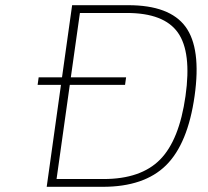

<svg xmlns="http://www.w3.org/2000/svg" viewBox="-20 -720 801 740"><path d="M376 0H160L215 -393H125L129 -422H219L258 -700H474Q634 -700 695 -617Q756 -534 730 -350Q704 -166 620 -83Q536 0 376 0ZM469 -670H288L253 -422H466L462 -393H249L198 -30H379Q523 -30 597 -105Q671 -180 695 -350Q719 -519 665.5 -594.5Q612 -670 469 -670Z"/></svg>

Font: Fivo Sans Thin
Style: Regular
Weight: 250
Foundry: Alexander Slobzheninov
Version: 1.0